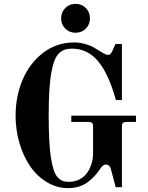

<svg xmlns="http://www.w3.org/2000/svg" viewBox="-20 -948 760 986"><path d="M606 -722.2V-434.1H575.2Q537.6 -569.8 483.4 -634Q429.2 -698.2 350.1 -698.2Q329.1 -698.2 314 -693.4Q298.8 -688.5 284.4 -675.5Q270 -662.6 260.5 -638.4Q251 -614.3 243.9 -576.7Q236.8 -539.1 233.4 -484.4Q230 -429.7 230 -356Q230 -282.7 232.9 -228Q235.8 -173.3 241.9 -135.7Q248 -98.1 256.1 -74.2Q264.2 -50.3 276.6 -37.1Q289.1 -23.9 302 -19Q314.9 -14.2 333 -14.2Q364.3 -14.2 388.9 -27.1Q413.6 -40 428.2 -61.5Q442.9 -83 450.4 -108.4Q458 -133.8 458 -161.1V-297.9Q458 -311.5 452.9 -316.7Q447.8 -321.8 434.1 -321.8H346.2V-354H678.2V-321.8H629.9Q616.2 -321.8 611.1 -316.7Q606 -311.5 606 -297.9V13.2H574.2L549.8 -78.1Q543.9 -103 523.9 -103Q508.8 -103 495.1 -82Q481 -61 467.3 -45.9Q453.6 -30.8 433.6 -14.9Q413.6 1 387.2 9.5Q360.8 18.1 330.1 18.1Q272 18.1 220.9 -12.5Q169.9 -43 135 -94Q100.1 -145 80.1 -212.6Q60.1 -280.3 60.1 -353Q60.1 -455.6 97.4 -541.3Q134.8 -627 203.9 -678.5Q272.9 -730 359.9 -730Q389.6 -730 416 -722.4Q442.4 -714.8 457.8 -706.5Q473.1 -698.2 500 -681.2Q524.4 -666 534.2 -666Q548.3 -666 556.2 -685.1L573.2 -722.2ZM315.4 -907Q336.9 -928.2 368.2 -928.2Q399.4 -928.2 420.7 -907Q441.9 -885.7 441.9 -854Q441.9 -822.3 420.7 -801Q399.4 -779.8 368.2 -779.8Q336.9 -779.8 315.4 -801Q293.9 -822.3 293.9 -854Q293.9 -885.7 315.4 -907Z"/></svg>

Font: Flanker Steampunk
Style: Bold
Weight: 700
Designer: Alexey Kryukov, Leonardo Di Lena
Foundry: Alexey Kryukov, Leonardo Di Lena
Version: 1.210